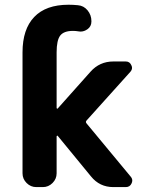

<svg xmlns="http://www.w3.org/2000/svg" viewBox="-20 -803 631 803"><path d="M216.8 -351.6Q216.8 -349.6 218.8 -348.6Q220.7 -347.7 221.7 -349.6L358.4 -502.9Q396.5 -545.9 454.1 -545.9H505.9Q522.5 -545.9 529.3 -530.3Q532.2 -524.4 532.2 -519.5Q532.2 -510.7 525.4 -502.9L341.8 -298.8Q336.9 -293 341.8 -287.1L526.4 -64.5Q533.2 -56.6 533.2 -47.9Q533.2 -42 530.3 -36.1Q523.4 -20.5 505.9 -20.5H454.1Q396.5 -20.5 360.4 -65.4L221.7 -234.4Q220.7 -236.3 218.8 -235.4Q216.8 -234.4 216.8 -232.4V-78.1Q216.8 -54.7 199.7 -37.6Q182.6 -20.5 159.2 -20.5H131.8Q108.4 -20.5 91.3 -37.6Q74.2 -54.7 74.2 -78.1V-584Q74.2 -680.7 123 -731.9Q171.9 -783.2 266.6 -783.2Q286.1 -783.2 305.7 -781.2Q330.1 -779.3 346.2 -759.8Q362.3 -740.2 362.3 -714.8V-712.9Q362.3 -692.4 345.7 -680.7Q332 -670.9 316.4 -670.9Q311.5 -670.9 307.6 -671.9Q295.9 -673.8 285.2 -673.8Q247.1 -673.8 231.9 -654.3Q216.8 -634.8 216.8 -584Z"/></svg>

Font: Gen Jyuu Gothic Bold
Style: Bold
Weight: 700
Designer: [Source Han Sans]
Ryoko NISHIZUKA  (kana & ideographs); Paul D. Hunt (Latin, Greek & Cyrillic); Wenlong ZHANG  (bopomofo
Version: Version 1.002.20150607